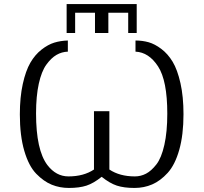

<svg xmlns="http://www.w3.org/2000/svg" viewBox="-20 -911 1007 948"><path d="M309 -748V-891H655V-748H613V-848H515V-748H449V-848H351V-748ZM78 -346Q78 -431 92.5 -496.5Q107 -562 130 -601.5Q153 -641 185 -666Q217 -691 248 -700.5Q279 -710 315 -711V-656Q285 -655 259 -640Q233 -625 209 -592Q185 -559 171.5 -497.5Q158 -436 158 -351Q158 -170 214 -96Q257 -40 318 -40Q393 -40 444 -74V-362H520V-74Q571 -40 646 -40Q675 -40 701 -53.5Q727 -67 752 -99Q777 -131 791.5 -195.5Q806 -260 806 -350Q806 -513 760.5 -583Q715 -653 649 -656V-711Q683 -711 713.5 -702.5Q744 -694 776.5 -669.5Q809 -645 832.5 -606Q856 -567 871 -500.5Q886 -434 886 -347Q886 -245 865 -171Q844 -97 808 -57.5Q772 -18 731.5 -0.5Q691 17 644 17Q592 17 557 5.5Q522 -6 482 -38Q442 -6 407 5.5Q372 17 320 17Q275 17 235.5 1Q196 -15 159 -53Q122 -91 100 -166Q78 -241 78 -346Z"/></svg>

Font: Coval
Style: ExtraLight
Weight: 250
Foundry: Context Ltd
Version: Version 001.000